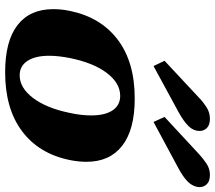

<svg xmlns="http://www.w3.org/2000/svg" viewBox="-66 -782 857 766"><g transform="rotate(90 363.0 -398.5)"><path d="M222 -626 371 -765Q385 -779 406.5 -793Q428 -807 453 -807Q478 -807 490 -795Q502 -783 502 -766Q502 -742 483.5 -722.5Q465 -703 427 -682L243 -582ZM446 -626 596 -765Q610 -778 631 -792.5Q652 -807 677 -807Q702 -807 714 -795Q726 -783 726 -766Q726 -759 725 -756Q721 -735 703 -717.5Q685 -700 652 -682L466 -582ZM16 -182Q16 -216 23 -248Q48 -371 137.5 -439Q227 -507 373 -507Q497 -507 561 -457Q625 -407 625 -315Q625 -282 618 -248Q593 -125 503 -57.5Q413 10 268 10Q143 10 79.5 -39.5Q16 -89 16 -182ZM430 -248Q440 -294 440 -333Q440 -389 419.5 -419Q399 -449 362 -449Q311 -449 270.5 -395.5Q230 -342 211 -248Q202 -202 202 -166Q202 -110 222.5 -79Q243 -48 280 -48Q330 -48 370.5 -101.5Q411 -155 430 -248Z"/></g></svg>

Font: Trirong Black
Style: Italic
Weight: 900
Italic angle: -12°
Designer: Katatrad Team
Foundry: CadsonDemak
Version: Version 1.001